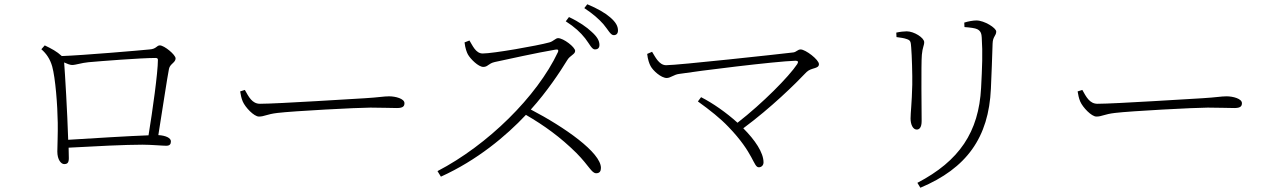

<svg xmlns="http://www.w3.org/2000/svg" viewBox="-20 -830 5970 901"><path d="M190 -617 174 -599C198 -578 215 -553 225 -518C240 -464 250 -336 251 -254C252 -208 249 -137 249 -119C249 -80 267 -60 281 -60C296 -60 303 -66 303 -88L302 -137C426 -144 569 -151 648 -151C690 -151 742 -146 760 -146C777 -146 782 -154 782 -167C782 -182 759 -194 723 -196C742 -313 765 -468 773 -507C778 -531 804 -536 804 -556C804 -573 751 -617 730 -617C715 -617 714 -600 682 -598C644 -594 364 -570 270 -567C246 -589 223 -601 190 -617ZM281 -537C294 -531 309 -525 318 -525C336 -525 362 -535 395 -538C450 -543 641 -558 710 -558C718 -558 721 -555 721 -549C721 -489 696 -311 677 -195C588 -192 414 -181 300 -174C296 -303 285 -487 281 -537Z M1129 -408 1107 -401C1110 -384 1112 -371 1119 -354C1131 -326 1172 -283 1195 -283C1221 -283 1231 -294 1282 -300C1356 -309 1660 -325 1718 -325C1775 -325 1810 -323 1843 -323C1873 -323 1878 -333 1878 -346C1878 -367 1836 -378 1806 -378C1780 -378 1759 -373 1692 -369C1652 -367 1282 -343 1200 -343C1163 -343 1147 -376 1129 -408Z M2726 -650C2747 -623 2757 -598 2772 -598C2784 -598 2793 -604 2793 -619C2793 -639 2782 -658 2756 -681C2734 -702 2699 -727 2650 -750L2635 -730C2677 -703 2704 -678 2726 -650ZM2812 -716C2834 -690 2845 -665 2860 -665C2872 -665 2880 -672 2880 -687C2880 -707 2870 -726 2843 -749C2820 -769 2784 -790 2736 -810L2722 -792C2764 -764 2790 -741 2812 -716ZM2160 -631C2163 -603 2171 -583 2176 -574C2188 -553 2225 -516 2248 -516C2270 -516 2271 -532 2302 -539C2358 -551 2502 -583 2586 -597C2597 -599 2603 -597 2598 -585C2500 -377 2268 -149 2033 -27L2049 -1C2219 -78 2355 -192 2448 -291C2534 -241 2609 -187 2685 -112C2746 -50 2756 -17 2778 -17C2794 -17 2800 -27 2800 -42C2800 -114 2630 -233 2471 -316C2547 -400 2609 -494 2642 -548C2655 -570 2679 -575 2679 -591C2679 -609 2624 -651 2599 -651C2587 -651 2577 -636 2558 -631C2500 -615 2294 -579 2245 -579C2212 -579 2197 -618 2183 -640Z M3270 -374 3255 -354C3312 -313 3361 -274 3398 -235C3519 -110 3515 -45 3541 -45C3553 -45 3563 -54 3563 -68C3563 -114 3523 -173 3468 -228C3599 -325 3712 -436 3765 -492C3788 -514 3823 -506 3823 -529C3823 -550 3760 -598 3737 -598C3724 -598 3717 -586 3703 -584C3637 -576 3160 -524 3106 -524C3072 -524 3054 -565 3040 -587L3017 -577C3020 -550 3027 -531 3033 -520C3044 -499 3082 -464 3109 -464C3126 -464 3143 -480 3166 -483C3255 -497 3616 -542 3713 -545C3725 -545 3728 -540 3721 -529C3682 -470 3558 -345 3441 -254C3388 -302 3325 -346 3270 -374Z M4299 51C4516 -40 4620 -185 4630 -414C4633 -476 4636 -566 4638 -626C4639 -659 4655 -662 4655 -682C4655 -699 4599 -734 4562 -734C4547 -734 4524 -730 4505 -724L4506 -703C4533 -701 4556 -698 4566 -693C4584 -684 4586 -669 4587 -654C4592 -581 4589 -515 4584 -418C4573 -210 4482 -75 4285 28ZM4187 -656C4207 -653 4221 -652 4237 -646C4254 -640 4254 -632 4256 -607C4259 -572 4262 -477 4261 -432C4259 -345 4253 -301 4253 -274C4253 -246 4264 -222 4282 -222C4293 -222 4305 -230 4305 -262C4305 -292 4302 -530 4306 -573C4309 -608 4317 -616 4317 -632C4317 -653 4269 -683 4235 -683C4223 -683 4204 -681 4186 -677Z M5059 -408 5037 -401C5040 -384 5042 -371 5049 -354C5061 -326 5102 -283 5125 -283C5151 -283 5161 -294 5212 -300C5286 -309 5590 -325 5648 -325C5705 -325 5740 -323 5773 -323C5803 -323 5808 -333 5808 -346C5808 -367 5766 -378 5736 -378C5710 -378 5689 -373 5622 -369C5582 -367 5212 -343 5130 -343C5093 -343 5077 -376 5059 -408Z"/></svg>

Font: Noto Serif CJK HK ExtraLight
Style: Regular
Weight: 200
Designer: Ryoko NISHIZUKA 西塚涼子 (kana & ideographs); Frank Grießhammer (Latin, Greek & Cyrillic); Wenlong ZHANG 张文龙 (bopomofo); San
Foundry: Adobe
Version: Version 2.001;hotconv 1.1.0;makeotfexe 2.6.0